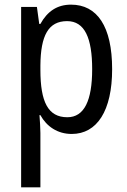

<svg xmlns="http://www.w3.org/2000/svg" viewBox="-20 -567 548 827"><path d="M286 -547C226 -547 184 -518 154 -464H149L139 -537H71V240H154V6C154 -16 152 -44 150 -71H154C181 -22 228 10 289 10C398 10 463 -90 463 -269C463 -454 398 -547 286 -547ZM269 -476C345 -476 377 -403 377 -269C377 -134 343 -62 270 -62C187 -62 154 -128 154 -266V-285C155 -415 189 -476 269 -476Z"/></svg>

Font: Noto Sans Gujarati UI Condensed
Style: Regular
Weight: 400
Width: 3
Designer: Jelle Bosma - Monotype Design Team, Universal Thirst
Foundry: Monotype Imaging Inc.
Version: Version 2.106